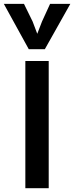

<svg xmlns="http://www.w3.org/2000/svg" viewBox="-71 -995 392 1015"><path d="M63 -672.4H186.5V0H63ZM81.1 -734.9 -50.8 -974.6H55.7L101.6 -880.9L126 -816.4L150.9 -880.9L193.8 -974.6H300.8L166 -734.9Z"/></svg>

Font: Fjalla One
Style: Regular
Weight: 400
Designer: Irina Smirnova, Eben Sorkin
Foundry: Sorkin Type
Version: Version 1.002; ttfautohint (v1.8.4.7-5d5b);gftools[0.9.25]